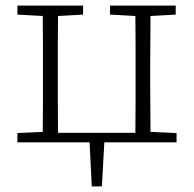

<svg xmlns="http://www.w3.org/2000/svg" viewBox="-20 -507 691 684"><path d="M132 0Q132 -30 132.5 -67Q133 -104 133 -143Q133 -182 133 -216V-271Q133 -306 133 -344.5Q133 -383 132.5 -420.5Q132 -458 132 -487H187Q187 -458 186.5 -420.5Q186 -383 186 -344.5Q186 -306 186 -271V-216Q186 -182 186 -143Q186 -104 186.5 -67Q187 -30 187 0ZM462 0Q462 -30 462.5 -67Q463 -104 463 -143Q463 -182 463 -216V-271Q463 -306 463 -344.5Q463 -383 462.5 -420.5Q462 -458 462 -487H517Q516 -458 516 -420.5Q516 -383 515.5 -344.5Q515 -306 515 -271V-216Q515 -182 515.5 -143Q516 -104 516 -67Q516 -30 517 0ZM42 -455V-487H276V-455L169 -449H151ZM372 -455V-487H606V-455L499 -449H481ZM42 0V-33L151 -38H162V0ZM489 0V-38H500L609 -33V0ZM165 0V-34H486V0ZM307 157 298 -24H353L343 157Z"/></svg>

Font: Source Serif 4 Light
Style: Regular
Weight: 300
Designer: Frank Grießhammer
Foundry: Adobe Systems Incorporated
Version: Version 4.004;hotconv 1.0.116;makeotfexe 2.5.65601